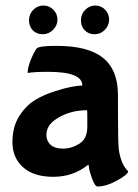

<svg xmlns="http://www.w3.org/2000/svg" viewBox="-20 -618 499 695"><path d="M407 -223Q407 -98 410 -77Q418 -22 444 2Q444 13 404.5 35Q365 57 333 57Q324 57 314 30.5Q304 4 302.5 -9Q301 -22 300 -22L297 -20Q244 22 173 22Q102 22 63.5 -12.5Q25 -47 25 -103Q25 -159 49.5 -197.5Q74 -236 107 -256Q140 -276 180 -288Q241 -308 276 -308L278 -309Q278 -358 154 -358Q105 -358 81 -354H80Q80 -374 92.5 -404Q105 -434 113.5 -443Q122 -452 185 -452Q299 -452 353 -408.5Q407 -365 407 -274ZM296 -159V-197Q296 -219 295 -219Q228 -219 179 -184Q148 -162 148 -129Q148 -108 163 -94Q178 -80 208.5 -80Q239 -80 267.5 -98Q296 -116 296 -159ZM173 -583Q188 -568 188 -547Q188 -526 172 -510Q156 -494 134.5 -494Q113 -494 99 -508Q85 -522 85 -544.5Q85 -567 100.5 -582.5Q116 -598 137 -598Q158 -598 173 -583ZM360.5 -583Q375 -568 375 -547Q375 -526 359.5 -510Q344 -494 322.5 -494Q301 -494 287 -508Q273 -522 273 -544.5Q273 -567 288.5 -582.5Q304 -598 325 -598Q346 -598 360.5 -583Z"/></svg>

Font: Bubblegum Sans
Style: Regular
Weight: 400
Designer: Angel Koziupa and Alejandro Paul
Foundry: Angel Koziupa and Alejandro Paul
Version: Version 1.001